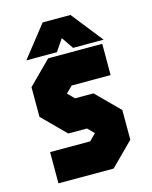

<svg xmlns="http://www.w3.org/2000/svg" viewBox="-107 -769 667 840"><g transform="rotate(-15 226.5 -349.0)"><path d="M52.5 0V-141.5H234L263.5 -171L235 -199.5H150.5L47.5 -302.5V-437L150.5 -540H395.5V-398.5H219L190 -369.5L219 -340.5H302.5L405.5 -237.5V-103L302.5 0ZM168 -698H294L406 -556H267.5L231 -610L194.5 -556H56Z"/></g></svg>

Font: Tourney Condensed Black
Style: Regular
Weight: 900
Width: 3
Designer: Tyler Finck
Foundry: Etcetera Type Co
Version: Version 1.010; ttfautohint (v1.8.3)